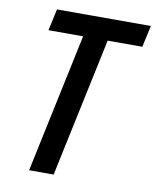

<svg xmlns="http://www.w3.org/2000/svg" viewBox="-81 -777 683 840"><g transform="rotate(10 260.5 -357.0)"><path d="M237 -618H83L104 -714H521L500 -618H346L215 0H106Z"/></g></svg>

Font: Noto Sans UI NarrowMedium
Style: Italic
Weight: 500
Width: 4
Italic angle: -12°
Designer: Monotype Design Team
Foundry: Monotype Imaging Inc.
Version: Version 1.001